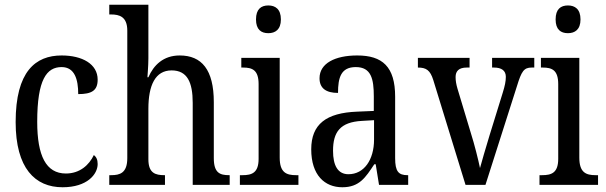

<svg xmlns="http://www.w3.org/2000/svg" viewBox="-20 -780 2555 810"><path d="M244 10C348 10 392 -45 392 -88C392 -107 386 -118 376 -126C356 -84 317 -48 258 -48C174 -48 137 -123 137 -266C137 -445 177 -497 240 -497C295 -497 310 -445 310 -383C367 -383 392 -398 392 -444C392 -510 327 -546 240 -546C130 -546 46 -479 46 -265C46 -70 128 10 244 10Z M441 0H676V-41H674C636 -41 606 -49 606 -108V-321C606 -420 635 -483 704 -483C770 -483 793 -433 793 -346V0H949V-41H947C908 -41 882 -50 882 -113V-349C882 -486 831 -546 738 -546C669 -546 628 -505 606 -454H602C602 -460 606 -501 606 -534V-760H441V-719H449C483 -719 517 -710 517 -651V-113C517 -50 486 -41 449 -41H441Z M1112 -640C1141 -640 1165 -655 1165 -698C1165 -742 1141 -757 1112 -757C1082 -757 1060 -742 1060 -698C1060 -655 1082 -640 1112 -640ZM992 0H1239V-41H1229C1188 -41 1160 -52 1160 -115V-536H998V-495H1006C1045 -495 1071 -484 1071 -425V-110C1071 -51 1043 -41 1003 -41H992Z M1424 10C1496 10 1522 -31 1559 -87H1565L1579 0H1702V-41H1699C1661 -41 1647 -57 1647 -113V-372C1647 -499 1593 -546 1487 -546C1394 -546 1328 -513 1328 -450C1328 -408 1355 -388 1406 -388C1406 -452 1418 -497 1481 -497C1546 -497 1557 -447 1557 -373V-312L1487 -309C1356 -304 1293 -256 1293 -150C1293 -41 1350 10 1424 10ZM1450 -45C1405 -45 1385 -82 1385 -144C1385 -223 1415 -265 1507 -270L1558 -273V-191C1558 -106 1516 -45 1450 -45Z M1808 -442 1944 0H2028L2161 -417C2180 -479 2190 -495 2223 -495H2234V-536H2056V-495H2064C2096 -495 2114 -482 2114 -456C2114 -437 2110 -418 2101 -389L2045 -208C2028 -152 2012 -97 2005 -71C1998 -105 1982 -170 1966 -220L1910 -406C1905 -423 1902 -439 1902 -455C1902 -480 1916 -495 1949 -495H1961V-536H1743V-495C1778 -495 1795 -484 1808 -442Z M2376 -640C2405 -640 2429 -655 2429 -698C2429 -742 2405 -757 2376 -757C2346 -757 2324 -742 2324 -698C2324 -655 2346 -640 2376 -640ZM2256 0H2503V-41H2493C2452 -41 2424 -52 2424 -115V-536H2262V-495H2270C2309 -495 2335 -484 2335 -425V-110C2335 -51 2307 -41 2267 -41H2256Z"/></svg>

Font: Noto Serif Devanagari Condensed
Style: Regular
Weight: 400
Width: 3
Designer: Universal Thirst, Indian Type Foundry and the Monotype Design Team
Foundry: Monotype Imaging Inc.
Version: Version 2.004